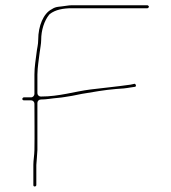

<svg xmlns="http://www.w3.org/2000/svg" viewBox="-20 -686 633 711"><path d="M68 -314.5H95C101.8 -314.5 107.5 -308.8 107.5 -302C107.5 -245.1 108.5 -188 107.5 -130.8C107.1 -110 103.5 -92.6 103.5 -76V-1C103.5 3 105.3 4.5 108.5 4.5C112.3 4.5 114.5 2.1 114.5 -1V-74C114.5 -74.2 114.5 -74.7 114.5 -75L116.5 -100.9C117.3 -110.3 117.8 -118.6 118.5 -130.4V-305C118.5 -311.8 124.2 -317.5 131 -317.5C151.9 -317.5 172.5 -321.8 194 -323.5C212.8 -324.9 227.8 -328.4 247.9 -331.3L282.7 -338.3C323.8 -345.1 368 -353.2 410.1 -356.5L438.1 -358.5C446.3 -359.1 455.4 -361 465.2 -362.4L479.3 -364.4C486.8 -365.3 482.7 -376.1 478.1 -375.7L464.6 -372.8C464.4 -372.7 464 -372.7 463.8 -372.6C412.7 -365.3 362.7 -360.6 314.6 -354.6C256.4 -347.3 199.6 -328.5 131 -328.5C124.2 -328.5 118.5 -334.2 118.5 -341V-410C118.5 -423.5 120.3 -439.1 121.6 -450.5L126.6 -489.5C128.8 -507.1 132.5 -524 132.5 -538C132.5 -573.9 143.9 -609.8 162.4 -632C162.8 -632.5 163.6 -633.3 164.2 -633.8C184.6 -650.1 214.2 -655.5 246 -655.5H526C528 -655.5 531.5 -659 531.5 -661C531.5 -663 528 -666.5 526 -666.5H245C239.9 -666.5 233.6 -665.9 226.1 -664.7C199.4 -660.2 188.2 -662.8 172.9 -652.6C172.6 -652.4 172 -652 171.6 -651.8C141.3 -636.7 121.5 -590.6 121.5 -539C121.5 -520.1 117 -506.8 115.4 -490.6L110.4 -452.6C108.7 -439.8 107.5 -423.3 107.5 -410V-338C107.5 -332.6 102.6 -325.5 95 -325.5H68C66 -325.5 62.5 -322.3 62.5 -319.5C62.5 -317.3 65 -314.5 68 -314.5Z"/></svg>

Font: CiSf OpenHand
Style: Hln
Weight: 400
Foundry: Cannot Into Space Fonts
Version: Version 0.7892